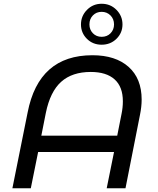

<svg xmlns="http://www.w3.org/2000/svg" viewBox="-20 -1002 840 1022"><path d="M734 -472Q734 -434 725 -390L648 0H548L587 -193H183L144 0H46L127 -403Q186 -708 472 -708Q595 -708 664.5 -646Q734 -584 734 -472ZM604 -280 627 -396Q634 -430 634 -463Q634 -540 590 -579.5Q546 -619 463 -619Q364 -619 305.5 -566.5Q247 -514 224 -401L200 -280ZM411 -872Q411 -917 443 -949.5Q475 -982 521 -982Q568 -982 600 -949.5Q632 -917 632 -872Q632 -827 600 -795.5Q568 -764 521 -764Q474 -764 442.5 -795.5Q411 -827 411 -872ZM587 -872Q587 -901 568 -920Q549 -939 521 -939Q493 -939 474.5 -920Q456 -901 456 -872Q456 -844 474.5 -825Q493 -806 521 -806Q550 -806 568.5 -825Q587 -844 587 -872Z"/></svg>

Font: Montserrat Alternates Medium
Style: Italic
Weight: 500
Italic angle: -11.3°
Designer: Julieta Ulanovsky
Foundry: Julieta Ulanovsky
Version: Version 7.200